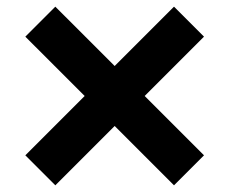

<svg xmlns="http://www.w3.org/2000/svg" viewBox="-20 -623 688 576"><path d="M146 -67 56 -157 234 -335 56 -513 146 -603 324 -425 502 -603 592 -513 414 -335 592 -157 502 -67 324 -245Z"/></svg>

Font: Geologica Cursive Black
Style: Regular
Weight: 900
Designer: Sindre Bremnes, Frode Helland
Foundry: Monokrom Skriftforlag AS
Version: Version 1.010;gftools[0.9.28]